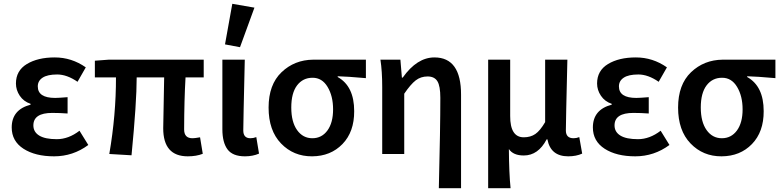

<svg xmlns="http://www.w3.org/2000/svg" viewBox="-20 -802 4070 1000"><path d="M41 -138.2Q41 -231 139.2 -256.8V-261.2Q103 -273.4 83 -303.2Q63 -333 63 -367.2Q63 -434.1 119.9 -468.5Q176.8 -502.9 264.9 -502.9Q353 -502.9 426.8 -451.2L383.8 -376Q328.6 -414.1 277.8 -414.1Q227.1 -414.1 201.9 -397.5Q176.8 -380.9 176.8 -352.1Q176.8 -292 267.1 -292Q284.2 -292 332 -295.9V-210.9Q290 -213.9 252 -213.9Q153.8 -213.9 153.8 -148.9Q153.8 -114.7 184.3 -95.9Q214.8 -77.1 275.9 -77.1Q336.9 -77.1 394 -121.1L439.9 -46.9Q359.9 12.2 261.7 12.2Q163.6 12.2 102.3 -27.3Q41 -66.9 41 -138.2Z M958 12.2Q830.1 12.2 830.1 -133.8Q830.1 -149.9 835 -398.9H691.9Q691.9 -269 665 6.8L549.3 0Q584.5 -205.1 584 -398.9H474.1V-485.8L545.9 -491.2H1041V-398.9H946.3Q939.5 -283.7 939 -127.9Q939 -81.1 983.9 -82Q993.7 -82 1022 -86.9L1036.1 -1Q1002.9 12.2 958 12.2Z M1151.9 -570.8 1189.9 -782.2 1305.2 -762.2 1230 -556.2ZM1255.9 12.2Q1191.9 12.2 1165 -23.9Q1138.2 -60.1 1138.2 -128.9V-491.2H1254.9Q1247.1 -163.1 1247.1 -122.6Q1247.1 -82 1284.2 -82Q1299.3 -82 1314.9 -87.9L1329.1 -2Q1296.9 12.2 1255.9 12.2Z M1606.9 -82Q1655.8 -82 1685.5 -122.6Q1714.8 -163.1 1714.8 -232.4Q1714.8 -301.8 1686 -349.6Q1657.2 -397.5 1607.4 -397Q1557.6 -397 1527.3 -357.4Q1497.1 -317.4 1497.1 -242.2Q1497.1 -167 1527.3 -124.5Q1557.6 -82 1606.9 -82ZM1824.7 -223.1Q1825.2 -115.2 1763.7 -51.8Q1702.1 11.7 1605.5 12.2Q1508.8 12.7 1443.8 -54.7Q1378.9 -122.1 1378.9 -241.7Q1378.9 -361.3 1446.3 -425.8Q1513.7 -490.2 1610.8 -491.2H1885.7V-395Q1785.6 -403.8 1738.8 -404.8V-400.9Q1824.7 -353 1824.7 -223.1Z M2273.4 -293Q2273.4 -354 2258.1 -378.9Q2242.7 -403.8 2207 -403.8Q2171.4 -403.8 2145 -383.3Q2118.7 -362.8 2085.4 -314V0H1970.7V-348.1Q1970.7 -431.2 1961.4 -491.2H2065.4L2073.2 -397.9H2077.6Q2151.9 -502.9 2242.7 -502.9Q2381.8 -502.9 2381.3 -308.1V178.2H2265.6Q2273.4 -135.7 2273.4 -293Z M2637.2 -198.2Q2636.7 -86.9 2708 -86.9Q2743.2 -86.9 2768.1 -104Q2793 -121.1 2819.3 -166V-491.2H2935.1Q2927.2 -163.1 2927.2 -122.6Q2927.2 -82 2967.3 -82Q2982.4 -82 2997.1 -87.9L3012.2 -2Q2981.4 12.2 2939.5 12.2Q2847.7 12.2 2831.1 -76.2H2827.1Q2783.2 7.8 2708 7.8Q2652.8 7.8 2630.4 -25.9Q2631.3 100.1 2639.2 178.2H2522.5V-491.2H2637.2Z M3067.9 -138.2Q3067.9 -231 3166 -256.8V-261.2Q3129.9 -273.4 3109.9 -303.2Q3089.8 -333 3089.8 -367.2Q3089.8 -434.1 3146.7 -468.5Q3203.6 -502.9 3291.7 -502.9Q3379.9 -502.9 3453.6 -451.2L3410.6 -376Q3355.5 -414.1 3304.7 -414.1Q3253.9 -414.1 3228.8 -397.5Q3203.6 -380.9 3203.6 -352.1Q3203.6 -292 3293.9 -292Q3311 -292 3358.9 -295.9V-210.9Q3316.9 -213.9 3278.8 -213.9Q3180.7 -213.9 3180.7 -148.9Q3180.7 -114.7 3211.2 -95.9Q3241.7 -77.1 3302.7 -77.1Q3363.8 -77.1 3420.9 -121.1L3466.8 -46.9Q3386.7 12.2 3288.6 12.2Q3190.4 12.2 3129.2 -27.3Q3067.9 -66.9 3067.9 -138.2Z M3739.7 -82Q3788.6 -82 3818.4 -122.6Q3847.7 -163.1 3847.7 -232.4Q3847.7 -301.8 3818.8 -349.6Q3790 -397.5 3740.2 -397Q3690.4 -397 3660.2 -357.4Q3629.9 -317.4 3629.9 -242.2Q3629.9 -167 3660.2 -124.5Q3690.4 -82 3739.7 -82ZM3957.5 -223.1Q3958 -115.2 3896.5 -51.8Q3835 11.7 3738.3 12.2Q3641.6 12.7 3576.7 -54.7Q3511.7 -122.1 3511.7 -241.7Q3511.7 -361.3 3579.1 -425.8Q3646.5 -490.2 3743.7 -491.2H4018.6V-395Q3918.5 -403.8 3871.6 -404.8V-400.9Q3957.5 -353 3957.5 -223.1Z"/></svg>

Font: SourceSansPro-Semibold
Style: Regular
Weight: 600
Designer: Paul D. Hunt
Foundry: Adobe Systems Incorporated
Version: Version 2.020;PS 2.0;hotconv 1.0.86;makeotf.lib2.5.63406